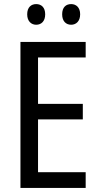

<svg xmlns="http://www.w3.org/2000/svg" viewBox="-20 -1012 488 939"><path d="M113 -942C113 -908 133 -891 157 -891C182 -891 201 -908 201 -942C201 -976 182 -992 157 -992C133 -992 113 -977 113 -942ZM284 -942C284 -908 303 -891 328 -891C352 -891 372 -908 372 -942C372 -976 352 -992 328 -992C303 -992 284 -977 284 -942ZM399 -93V-170H166V-428H385V-504H166V-731H399V-807H80V-93Z"/></svg>

Font: Noto Sans Kannada UI Condensed
Style: Regular
Weight: 400
Width: 3
Designer: Jelle Bosma - Monotype Design Team
Foundry: Monotype Imaging Inc.
Version: Version 2.005